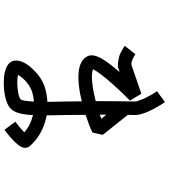

<svg xmlns="http://www.w3.org/2000/svg" viewBox="43 -920 913 1040"><g transform="rotate(90 500.0 -399.5)"><path d="M358.4 -586.9Q341.8 -579.1 321.8 -581.5Q301.8 -584 288.1 -587.4Q274.4 -590.8 259.3 -599.1Q244.1 -607.4 238.3 -611.3Q232.4 -615.2 227.5 -618.2L273.4 -675.8Q285.2 -667 304.2 -659.2Q323.2 -651.4 335.9 -656.2Q386.7 -672.9 487.3 -708L524.4 -646.5Q482.4 -605.5 437.5 -555.7Q371.1 -480.5 354.5 -446.3Q366.2 -441.4 387.7 -440.4Q424.8 -439.5 480.5 -450.2Q502.9 -455.1 527.3 -460.9Q527.3 -570.3 529.3 -673.8Q529.3 -686.5 512.7 -724.6Q494.1 -763.7 473.6 -793L532.2 -835.9Q557.6 -800.8 580.6 -752Q603.5 -703.1 602.5 -671.9Q602.5 -654.3 601.6 -634.8L710 -499L697.3 -443.4Q659.2 -424.8 601.6 -406.2Q601.6 -369.1 602.5 -303.7Q604.5 -227.5 604.5 -195.3Q613.3 -193.4 622.1 -191.4Q711.9 -169.9 769.5 -105.5Q781.2 -91.8 780.3 -74.2Q777.3 -46.9 725.6 -1Q704.1 17.6 682.6 33.2L638.7 -25.4Q672.9 -50.8 696.3 -74.2Q657.2 -108.4 602.5 -121.1Q602.5 -117.2 602.5 -113.3Q597.7 -29.3 569.3 -2Q539.1 29.3 457 36.1Q441.4 37.1 426.8 37.1Q362.3 37.1 329.1 13.7Q302.7 -5.9 308.6 -42Q314.5 -80.1 357.4 -124Q400.4 -168 450.2 -184.6Q489.3 -197.3 531.2 -199.2Q531.2 -229.5 529.3 -302.7Q528.3 -355.5 528.3 -385.7Q505.9 -379.9 485.4 -376Q433.6 -367.2 395.5 -367.2Q383.8 -367.2 373 -368.2Q305.7 -374 284.2 -416Q267.6 -449.2 305.7 -507.8Q328.1 -542 370.1 -590.8Q364.3 -587.9 358.4 -586.9ZM529.3 -120.1Q529.3 -123 530.3 -126Q501 -124 473.6 -115.2Q440.4 -103.5 409.2 -72.3Q393.6 -55.7 384.8 -40Q409.2 -34.2 447.3 -37.1Q501 -41 517.6 -53.7Q526.4 -64.5 529.3 -120.1ZM600.6 -518.6Q600.6 -501 600.6 -483.4Q612.3 -487.3 623 -491.2Z"/></g></svg>

Font: irohakakuC Regular
Style: Regular
Weight: 400
Designer: [Source Han Sans]
Ryoko NISHIZUKA Ë•øÂ°öÊ∂ºÂ≠ê (kana & ideographs); Paul D. Hunt (Latin, Greek & Cyrillic); Wenlong ZHAN
Version: Version 1.001.20160904